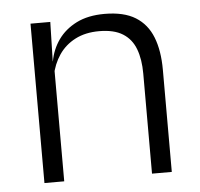

<svg xmlns="http://www.w3.org/2000/svg" viewBox="-42 -542 610 585"><g transform="rotate(-5 262.5 -249.0)"><path d="M400 0V-306Q400 -349.5 388.2 -381Q376.5 -412.5 349.5 -429.5Q322.5 -446.5 277 -446.5Q235 -446.5 204 -430.5Q173 -414.5 154 -386.5Q135 -358.5 128 -322.5L115.5 -367.5H129Q135.5 -403.5 156.2 -432.8Q177 -462 212.2 -479.8Q247.5 -497.5 298 -497.5Q357 -497.5 392.5 -475.5Q428 -453.5 444.2 -412.2Q460.5 -371 460.5 -312V0ZM71 0V-487.5H131.5L128.5 -367L131.5 -364V0Z"/></g></svg>

Font: Anek Tamil Light
Style: Regular
Weight: 300
Designer: Aadarsh Rajan (Tamil), Yesha Goshar (Latin)
Foundry: Ek Type
Version: Version 1.003